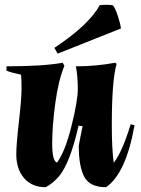

<svg xmlns="http://www.w3.org/2000/svg" viewBox="-20 -767 587 802"><path d="M309 -158Q316 -198 325 -240L308 -242Q273 -86 226 -30Q202 -2 171 15Q113 15 80.5 -23Q48 -61 48 -123Q48 -162 59 -259Q70 -356 70 -395.5Q70 -435 68 -455Q25 -464 7 -472V-490Q161 -490 242 -505L249 -492Q224 -432 211 -336Q198 -240 198 -167Q198 -94 218 -88Q251 -131 278 -238Q305 -345 305 -396.5Q305 -448 297 -490Q382 -490 461 -505L467 -500Q447 -431 447 -244Q447 -147 455 -87Q490 -131 526 -248L542 -244Q506 -42 423 15Q355 15 332 -28.5Q309 -72 309 -158ZM397 -746Q411 -747 425.5 -747Q440 -747 451 -745Q461 -735 472.5 -699.5Q484 -664 485 -648L221 -543L207 -567Q352 -663 397 -746Z"/></svg>

Font: Almendra
Style: Bold Italic
Weight: 700
Italic angle: -12°
Designer: Ana Sanfelippo
Foundry: Ana Sanfelippo
Version: Version 1.004